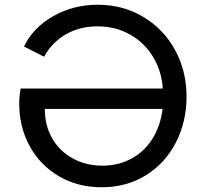

<svg xmlns="http://www.w3.org/2000/svg" viewBox="-20 -777 866 809"><path d="M61 -341Q61 -373 67 -404H666Q661 -478 624.5 -538Q588 -598 527 -632Q466 -666 391 -666Q316 -666 257 -632Q198 -598 166 -538L81 -581Q119 -660 203.5 -708.5Q288 -757 392 -757Q498 -757 583.5 -706Q669 -655 717.5 -566.5Q766 -478 766 -369Q766 -265 721.5 -177.5Q677 -90 595.5 -39Q514 12 408 12Q308 12 229 -34Q150 -80 105.5 -160.5Q61 -241 61 -341ZM412 -79Q478 -79 532.5 -108Q587 -137 621.5 -191Q656 -245 665 -318H169V-315Q169 -248 200 -194Q231 -140 286.5 -109.5Q342 -79 412 -79Z"/></svg>

Font: Eudoxus Sans Medium
Style: Regular
Weight: 500
Designer: Stijn de Vries
Foundry: tokotype
Version: Version 2.005